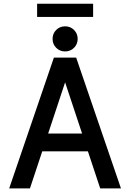

<svg xmlns="http://www.w3.org/2000/svg" viewBox="-20 -1041 719 1061"><path d="M533.7 0 465.8 -204.6H213.4L145.5 0H30.8L277.8 -722.7H400.9L648.4 0ZM339.8 -585.9 246.1 -303.2H433.6ZM270.5 -826.2Q270.5 -855.5 290.5 -875.5Q310.5 -895.5 339.8 -895.5Q369.1 -895.5 389.2 -875.5Q409.2 -855.5 409.2 -826.2Q409.2 -796.9 389.2 -776.9Q369.1 -756.8 339.8 -756.8Q310.5 -756.8 290.5 -776.9Q270.5 -796.9 270.5 -826.2ZM185.1 -947.3V-1020.5H494.6V-947.3Z"/></svg>

Font: Giphurs Medium
Style: Regular
Weight: 500
Version: Version 0.920; ttfautohint (v1.8.4.7-5d5b)